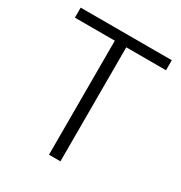

<svg xmlns="http://www.w3.org/2000/svg" viewBox="-164 -811 876 929"><g transform="rotate(30 274.0 -346.5)"><path d="M242 0V-637H19V-693H528V-637H306V0Z"/></g></svg>

Font: Ubuntu Sans Light
Style: Regular
Weight: 300
Designer: Dalton Maag Ltd
Foundry: Dalton Maag Ltd
Version: Version 1.006; ttfautohint (v1.8.4.7-5d5b)